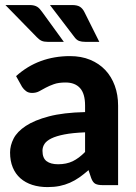

<svg xmlns="http://www.w3.org/2000/svg" viewBox="-20 -754 552 782"><path d="M2 0ZM398 0Q378.5 0 368.2 -5.5Q358 -11 351.5 -28.5L340.5 -61Q321 -44 302.8 -31.2Q284.5 -18.5 264.8 -9.8Q245 -1 222.8 3.5Q200.5 8 173.5 8Q139.5 8 111.5 -1Q83.5 -10 63.2 -27.8Q43 -45.5 32 -72Q21 -98.5 21 -133Q21 -161.5 35.5 -189.8Q50 -218 85.2 -241.2Q120.5 -264.5 179.2 -280Q238 -295.5 326.5 -297.5V-324Q326.5 -372.5 306 -395.2Q285.5 -418 247 -418Q218.5 -418 199.5 -411.2Q180.5 -404.5 166.2 -396.8Q152 -389 139.5 -382.2Q127 -375.5 110.5 -375.5Q96 -375.5 86.2 -382.8Q76.5 -390 70 -400L45.5 -444Q91 -485 146 -505.2Q201 -525.5 265 -525.5Q311 -525.5 347.2 -510.5Q383.5 -495.5 408.8 -468.8Q434 -442 447.5 -405Q461 -368 461 -324V0ZM216.5 -85Q250.5 -85 276 -97.2Q301.5 -109.5 326.5 -135V-215Q276 -213 242.5 -206.5Q209 -200 189.2 -190.2Q169.5 -180.5 161.2 -167.8Q153 -155 153 -140Q153 -110 169.8 -97.5Q186.5 -85 216.5 -85ZM273 -733.5Q294.5 -733.5 305.5 -726.5Q316.5 -719.5 323.5 -705.5L384.5 -583.5H328.5Q312.5 -583.5 302.2 -587.2Q292 -591 283.5 -602.5L183.5 -733.5ZM100.5 -733.5Q111 -733.5 118.8 -731.5Q126.5 -729.5 132 -726Q137.5 -722.5 142.2 -717.2Q147 -712 151.5 -705.5L240 -583.5H175Q159 -583.5 149.5 -587.8Q140 -592 130 -602.5L2 -733.5Z"/></svg>

Font: Lato Heavy
Style: Regular
Weight: 800
Designer: Lukasz Dziedzic
Foundry: tyPoland Lukasz Dziedzic
Version: Version 2.007; 2014-02-27